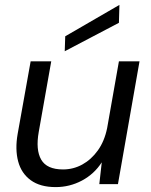

<svg xmlns="http://www.w3.org/2000/svg" viewBox="-20 -751 614 783"><path d="M207 12Q144 12 105.5 -16Q67 -44 54 -93Q41 -142 52 -205L105 -501H189L138 -213Q125 -140 148 -100Q171 -60 237 -60Q279 -60 315.5 -80Q352 -100 379 -137.5Q406 -175 417 -229L465 -501H549L461 0H385L395 -89Q364 -41 314 -14.5Q264 12 207 12ZM244 -542 246 -603 467 -731 465 -658Z"/></svg>

Font: DM Sans 18pt
Style: Italic
Weight: 400
Italic angle: -10°
Designer: Colophon Foundry, Jonny Pinhorn
Foundry: Colophon Foundry
Version: Version 4.004;gftools[0.9.30]